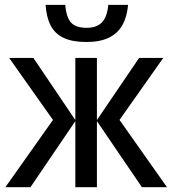

<svg xmlns="http://www.w3.org/2000/svg" viewBox="-20 -780 718 800"><path d="M660.2 -538.6 478 -280.3 675.8 0H571.3L383.8 -275.4V0H293.9V-275.4L106.9 0H2.4L200.7 -280.3L18.1 -538.6H119.1L293.9 -279.8V-538.6H383.8V-279.8L559.6 -538.6ZM513.7 -759.8Q509.3 -709.5 489.7 -675Q470.2 -640.6 433.3 -622.8Q396.5 -605 339.8 -605Q281.7 -605 245.4 -622.1Q209 -639.2 191.2 -673.6Q173.3 -708 169.9 -759.8H252Q256.3 -706.5 276.6 -685.3Q296.9 -664.1 340.8 -664.1Q382.3 -664.1 404.3 -686.3Q426.3 -708.5 431.2 -759.8Z"/></svg>

Font: Open Sans SemiCondensed Medium
Style: Regular
Weight: 500
Width: 4
Designer: Monotype Design Team
Foundry: Monotype Imaging Inc.
Version: Version 3.000